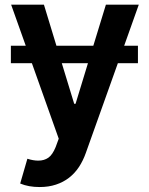

<svg xmlns="http://www.w3.org/2000/svg" viewBox="-20 -565 620 798"><path d="M144.9 212.4Q98.4 212.4 63.9 197.8L93.8 94.8Q118.3 102.6 139.2 102.6Q163.4 102.6 180.8 90.6Q198.2 78.5 211.3 46.2L224.1 11.4L112.6 -302.2H25.2V-375H87L26.3 -545.5H162.6L214.5 -375H367.9L420.1 -545.5H556.8L496.1 -375H553.3V-302.2H469.8L336.6 71Q325.3 103 308.1 129.1Q290.8 155.2 267 173.7Q243.3 192.1 212.7 202.2Q182.2 212.4 144.9 212.4ZM294 -133.5 345.5 -302.2H236.9L288.4 -133.5Z"/></svg>

Font: Linik Sans SemiBold
Style: Regular
Weight: 600
Designer: Fonts by Rasmus Andersson / Changes by Cristiano Sobral with parts from Marc Monis
Foundry: rsms
Version: Version 3.020; ttfautohint (v1.6)